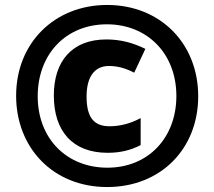

<svg xmlns="http://www.w3.org/2000/svg" viewBox="-20 -837 864 774"><path d="M412 -83C627 -83 779 -236 779 -449C779 -663 625 -817 412 -817C200 -817 45 -664 45 -451C45 -241 194 -83 412 -83ZM413 -161C249 -161 132 -278 132 -449C132 -618 245 -739 411 -739C574 -739 691 -621 691 -450C691 -282 578 -161 413 -161ZM414 -221C464 -221 506 -231 547 -252V-361C507 -339 463 -328 422 -328C358 -328 329 -364 329 -448C329 -530 363 -571 419 -571C454 -571 486 -562 521 -544L566 -640C517 -664 467 -678 409 -678C270 -678 197 -590 197 -452C197 -309 272 -221 414 -221Z"/></svg>

Font: Noto Sans Kannada UI SemiCondensed Black
Style: Regular
Weight: 900
Width: 4
Designer: Jelle Bosma - Monotype Design Team
Foundry: Monotype Imaging Inc.
Version: Version 2.005